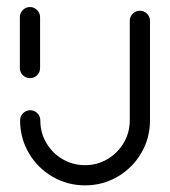

<svg xmlns="http://www.w3.org/2000/svg" viewBox="-20 -539 494 559"><path d="M67.4 -311.5Q55.2 -311.5 46.5 -320Q37.8 -328.5 37.8 -340.7V-488.9Q37.8 -501.1 46.5 -509.8Q55.2 -518.5 67 -518.5Q79.3 -518.5 88 -509.8Q96.7 -501.1 96.7 -488.9V-340.7Q96.7 -328.5 88 -320Q79.3 -311.5 67.4 -311.5ZM387.4 -507.8Q399.3 -507.8 408 -499.1Q416.7 -490.4 416.7 -478.1V-188.5Q416.7 -137 391.3 -93.5Q365.9 -50 322.4 -24.6Q278.9 0.7 227.8 0.7Q176.3 0.7 132.8 -24.6Q89.3 -50 63.9 -93.5Q38.5 -137 38.5 -188.5Q38.5 -200.7 47.2 -209.4Q55.9 -218.1 68.1 -218.1Q80 -218.1 88.7 -209.4Q97.4 -200.7 97.4 -188.5Q97.4 -153 114.8 -123Q132.2 -93 162.2 -75.6Q192.2 -58.1 227.8 -58.1Q263 -58.1 292.8 -75.7Q322.6 -93.3 340.2 -123.1Q357.8 -153 357.8 -188.5V-478.1Q357.8 -490.4 366.5 -499.1Q375.2 -507.8 387.4 -507.8Z"/></svg>

Font: 26F Galaxy Sans Medium
Style: Regular
Weight: 500
Designer: C₂₉H₂₅N₃O₅
Version: Version 1.100